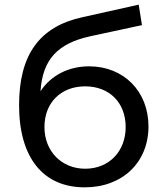

<svg xmlns="http://www.w3.org/2000/svg" viewBox="-20 -797 702 825"><path d="M62 -345C62 -121 164 8 344 8C506 8 618 -99 618 -254C618 -404 512 -512 363 -512C274 -512 199 -473 154 -405C163 -542 228 -610 367 -641L590 -689L576 -777L334 -723C150 -683 62 -562 62 -345ZM346 -426C450 -426 520 -356 520 -251C520 -147 449 -72 346 -72C245 -72 171 -147 171 -251C171 -356 242 -426 346 -426Z"/></svg>

Font: Malon Grotesk Med
Style: Regular
Weight: 500
Designer: Julieta Ulanovsky
Foundry: Julieta Ulanovsky
Version: Version 7.200